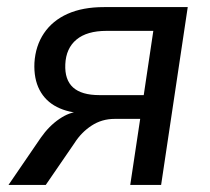

<svg xmlns="http://www.w3.org/2000/svg" viewBox="-20 -521 592 541"><path d="M4 0 95 -133Q118 -166 147.5 -186Q177 -206 203 -206H216V-202Q173 -203 140.5 -219.5Q108 -236 91.5 -267.5Q75 -299 77 -344Q80 -392 104 -427.5Q128 -463 170.5 -482Q213 -501 273 -501H509L434 0H347L375 -186H303Q267 -186 238 -167Q209 -148 190 -118L109 0ZM260 -253H385L412 -434H280Q225 -434 195.5 -409.5Q166 -385 164 -340Q162 -296 186 -274.5Q210 -253 260 -253Z"/></svg>

Font: Nunitoga
Style: Medium Italic
Weight: 500
Italic angle: -9°
Designer: Vernon Adams
Foundry: Vernon Adams
Version: Version 1.0